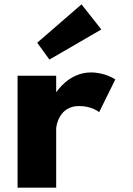

<svg xmlns="http://www.w3.org/2000/svg" viewBox="-20 -860 609 880"><path d="M237.5 0V-270C237.5 -283 250.5 -374 342.5 -374C401.5 -374 434.5 -346 434.5 -346L508.5 -496C508.5 -496 462.5 -528 396.5 -528C295.5 -528 239.5 -439 239.5 -439H237.5V-513H60.5V0ZM150.5 -664 206.5 -587 444.5 -725 353.5 -840Z"/></svg>

Font: Sztylet
Style: Bd
Weight: 700
Foundry: Cannot Into Space Fonts, PlusOne Fonts
Version: Version 0.12